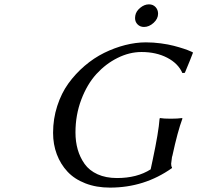

<svg xmlns="http://www.w3.org/2000/svg" viewBox="-20 -853 907 883"><path d="M518.1 -34.2Q610.4 -34.2 672.9 -74.2L682.1 -117.2Q709.5 -245.6 713.9 -307.1L715.8 -310.1Q731.9 -307.1 766.1 -307.1Q781.7 -307.1 794.7 -307.9Q807.6 -308.6 812.5 -309.6L817.9 -310.1L818.8 -307.1Q796.9 -248.5 772.9 -137.2L771 -130.9Q767.1 -103.5 767.1 -100.1Q767.1 -88.4 771 -83V-80.1Q644.5 9.8 485.8 9.8Q422.9 9.8 372.6 -9.8Q322.3 -29.3 290.3 -63.7Q258.3 -98.1 241.2 -143.6Q224.1 -189 224.1 -242.2Q224.1 -306.6 243.2 -365.5Q262.2 -424.3 294.4 -469Q326.7 -513.7 369.1 -550Q411.6 -586.4 459.2 -609.9Q506.8 -633.3 555.9 -645.8Q605 -658.2 650.9 -658.2Q685.1 -658.2 719.7 -653.6Q754.4 -648.9 779.5 -642.3Q804.7 -635.7 825.2 -628.9Q845.7 -622.1 856 -617.2L866.2 -612.8L867.2 -609.9Q856.9 -582 830.1 -518.1L818.8 -517.1Q799.3 -561.5 748.8 -587.6Q698.2 -613.8 630.9 -613.8Q575.2 -613.8 520.8 -586.7Q466.3 -559.6 423.3 -512.5Q380.4 -465.3 353.8 -394.8Q327.1 -324.2 327.1 -244.1Q327.1 -201.7 337.4 -165.5Q347.7 -129.4 369.1 -99.1Q390.6 -68.8 428.7 -51.5Q466.8 -34.2 518.1 -34.2ZM602.1 -780.8Q605.5 -801.3 624.8 -817.1Q644 -833 665 -833Q683.6 -833 695.3 -820.6Q707 -808.1 707 -790Q707 -766.6 686.3 -747.8Q665.5 -729 642.1 -729Q624.5 -729 612.8 -740.7Q601.1 -752.4 601.1 -770Q601.1 -776.9 602.1 -780.8Z"/></svg>

Font: Linear Smooth
Style: Italic
Weight: 400
Designer: Philipp H. Poll, Flanker
Foundry: Philipp H. Poll, reworked by Flanker
Version: Version 1.061 | FøM Fix